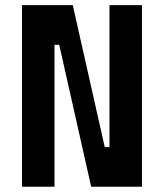

<svg xmlns="http://www.w3.org/2000/svg" viewBox="-20 -713 626 733"><path d="M328.1 0 206.1 -542H188V0H64V-693.4H257.8L379.9 -151.4H397.9V-693.4H522V0Z"/></svg>

Font: Cascadia Mono PL
Style: Bold
Weight: 700
Monospace: yes
Designer: Aaron Bell
Foundry: Saja Typeworks
Version: Version 2404.023; ttfautohint (v1.8.4)